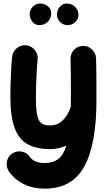

<svg xmlns="http://www.w3.org/2000/svg" viewBox="-20 -812 615 1118"><path d="M132.8 -548.3Q163.1 -544.9 182.9 -520.5Q202.6 -496.1 199.2 -465.8Q195.8 -434.6 193.6 -394.5Q191.4 -354.5 190.2 -315.4Q189 -276.4 189 -248.5Q189 -177.7 196.5 -141.8Q204.1 -106 222.2 -93.8Q240.2 -81.5 271.5 -81.5Q314.5 -81.5 345 -110.8Q375.5 -140.1 392.1 -189.9Q393.1 -224.6 393.1 -266.6Q393.1 -335 392.3 -386.5Q391.6 -438 390.6 -467.3Q389.6 -498 410.4 -520.8Q431.2 -543.5 461.4 -544.9Q491.7 -545.9 514.6 -525.1Q537.6 -504.4 539.1 -473.6Q540 -453.6 540.5 -424.8Q541 -396 541.3 -348.6Q541.5 -301.3 541.5 -225.6Q541.5 28.8 470.5 157.7Q399.4 286.6 240.2 286.6Q172.9 286.6 118.7 260Q64.5 233.4 31.2 185.5Q14.6 160.2 20.3 129.4Q25.9 98.6 50.8 82Q76.2 64.9 106.9 70.8Q137.7 76.7 154.3 101.6Q178.7 137.2 240.2 137.2Q289.1 137.2 319.6 113.3Q350.1 89.4 366.7 35.6Q321.8 56.2 271.5 56.2Q194.8 56.2 143.6 29.3Q92.3 2.4 66.4 -63.7Q40.5 -129.9 40.5 -248.5Q40.5 -283.2 41.7 -326.2Q43 -369.1 45.2 -410.9Q47.4 -452.6 50.8 -482.4Q54.2 -512.7 78.4 -532.2Q102.5 -551.8 132.8 -548.3ZM437 -726.6Q437 -699.2 417.5 -682.4Q397.9 -665.5 374 -665.5Q347.2 -665.5 329.3 -684.6Q311.5 -703.6 311.5 -726.1Q311.5 -752.9 327.9 -772.2Q344.2 -791.5 369.6 -791.5Q397.5 -791.5 417.2 -772.5Q437 -753.4 437 -726.6ZM278.3 -734.4Q278.3 -705.6 258.3 -685.5Q238.3 -665.5 209.5 -665.5Q183.1 -665.5 168 -686Q152.8 -706.5 152.8 -728.5Q152.8 -754.4 171.1 -772.9Q189.5 -791.5 215.3 -791.5Q238.3 -791.5 258.3 -776.1Q278.3 -760.7 278.3 -734.4Z"/></svg>

Font: Mikhak-FD ExtraBold
Style: Regular
Weight: 800
Designer: Amin Abedi
Version: Version 3.2